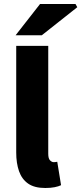

<svg xmlns="http://www.w3.org/2000/svg" viewBox="-20 -927 406 959"><path d="M206 12Q152 12 120.5 -10Q89 -32 75 -72Q61 -112 61 -165V-698H221V-159Q221 -135 230 -126Q239 -117 248 -117Q253 -117 256.5 -117.5Q260 -118 266 -119L285 -2Q273 4 253 8Q233 12 206 12ZM58 -751 180 -907H357L366 -891L189 -751Z"/></svg>

Font: Source Sans 3 ExtraLight ExtraBold
Style: Regular
Weight: 800
Version: Version 3.052;hotconv 1.1.0;makeotfexe 2.6.0